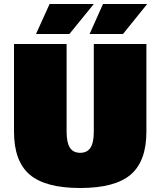

<svg xmlns="http://www.w3.org/2000/svg" viewBox="-20 -920 802 960"><path d="M50 -262V-700H313V-262Q313 -207 329.5 -181.5Q346 -156 381 -156Q416 -156 432.5 -181.5Q449 -207 449 -262V-700H712V-262Q712 -114 633.5 -47Q555 20 381 20Q207 20 128.5 -47Q50 -114 50 -262ZM160 -750 228 -900H449L327 -750ZM428 -750 495 -900H716L595 -750Z"/></svg>

Font: Fivo Sans Modern ExtBlk
Style: Regular
Weight: 950
Designer: Alexander Slobzheninov
Foundry: Alexander Slobzheninov
Version: 1.0